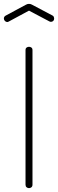

<svg xmlns="http://www.w3.org/2000/svg" viewBox="-49 -973 300 993"><path d="M101 0Q94 0 88.5 -4.5Q83 -9 83 -18V-714Q83 -723 88.5 -727Q94 -731 101 -731Q108 -731 113.5 -727Q119 -723 119 -714V-18Q119 -9 113.5 -4.5Q108 0 101 0ZM-11 -859Q-18 -859 -23.5 -864.5Q-29 -870 -29 -878Q-29 -882 -26.5 -886Q-24 -890 -20 -892L84 -948Q92 -953 101 -953Q110 -953 118 -948L222 -893Q227 -891 229 -886Q231 -881 231 -876Q231 -869 226 -864.5Q221 -860 214 -860Q212 -860 209.5 -861Q207 -862 205 -863L101 -918L-3 -862Q-5 -861 -7 -860Q-9 -859 -11 -859Z"/></svg>

Font: Dosis ExtraLight ExtraLight
Style: Regular
Weight: 250
Version: Version 3.001; ttfautohint (v1.8.2)